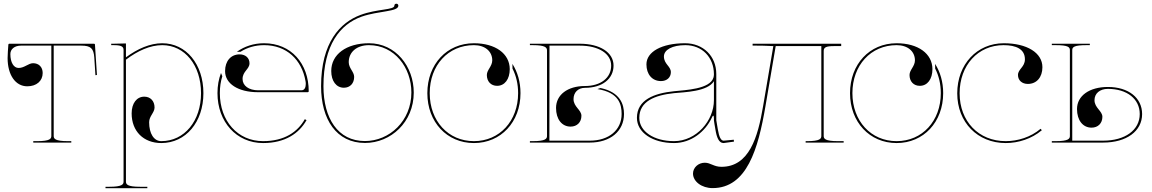

<svg xmlns="http://www.w3.org/2000/svg" viewBox="-20 -750 6058 1010"><path d="M29 -520C26 -520 24 -517.5 24 -515.5C22.5 -492.5 20 -466.5 20 -444.5C20 -355.5 61.5 -296 123.5 -296C172 -296 204.5 -324 204.5 -366C204.5 -397 184.5 -417.5 154 -417.5C129.5 -417.5 108.5 -392.5 78 -392.5C52 -392.5 34.5 -421.5 34.5 -465.5C34.5 -492 57 -510 90.5 -510H250V-35C250 -20.5 243.5 -7.5 175 -7.5H155V0H355V-7.5H337.5C269 -7.5 262.5 -20.5 262.5 -35V-510H407.5C458 -510 472.5 -495 476 -447.5L482 -354.5L490 -355.5L479.5 -515.5C479.5 -519 476 -520 474.5 -520Z M565 -520V-512.5H577.5C616 -512.5 630 -506 630 -487.5V205C630 219.5 623.5 232.5 555 232.5H535V240H755V232.5H717.5C649 232.5 642.5 219.5 642.5 205V-436C704.5 -483 770 -512.5 833.5 -512.5C952 -512.5 1037.5 -406.5 1037.5 -260C1037.5 -113.5 950 -7.5 828.5 -7.5C789.5 -7.5 764.5 -47.5 764.5 -107C764.5 -139 793 -157.5 793 -184.5C793 -218.5 771.5 -241.5 739 -241.5C699 -241.5 672.5 -206.5 672.5 -153.5C672.5 -60 734.5 2.5 828.5 2.5C957.5 2.5 1050 -108 1050 -260C1050 -412 959 -522.5 833.5 -522.5C769 -522.5 703.5 -493.5 642.5 -448.5V-521.5L577.5 -520Z M1369 -522.5C1314.5 -522.5 1265.5 -506 1226 -477.5H1245C1280.5 -500 1323 -512.5 1369 -512.5C1488 -512.5 1567.5 -435.5 1587 -324C1588 -319.5 1588.5 -314.5 1588.5 -309C1588.5 -292.5 1583.5 -275 1566 -275H1338.5C1289 -275 1256 -299 1256 -334.5C1256 -375 1292.5 -386 1292.5 -417C1292.5 -445 1271.5 -464 1240.5 -464C1194.5 -464 1164 -429 1164 -376C1164 -309.5 1233 -265 1337 -265H1599C1601 -265 1604 -266.5 1604 -270C1604 -415 1512 -522.5 1369 -522.5ZM1142.5 -366C1130.5 -334 1124 -300 1124 -260C1124 -109.5 1223.5 2.5 1364 2.5C1480 2.5 1553.5 -48.5 1592.5 -118L1583.5 -123C1546 -56.5 1477 -7.5 1364 -7.5C1230 -7.5 1136.5 -114 1136.5 -260C1136.5 -293 1141 -322 1149.5 -349Z M1921 -522.5C1802 -522.5 1722.5 -464 1722.5 -376.5C1722.5 -323.5 1749 -288.5 1789 -288.5C1821.5 -288.5 1843 -311.5 1843 -345.5C1843 -372.5 1814.5 -391 1814.5 -423C1814.5 -476.5 1857 -512.5 1921 -512.5C2055 -512.5 2144 -394.5 2144 -263.5C2144 -114 2029 -8 1899.5 -8C1757.5 -8 1681.5 -128 1681.5 -296.5C1681.5 -514 1769.5 -622.5 1882.5 -662.5C1971 -693.5 2075.5 -687.5 2075.5 -720C2075.5 -726 2071.5 -730.5 2065 -730.5C2058.5 -730.5 2054.5 -726 2054.5 -720C2054.5 -697 1964 -704 1876.5 -671.5C1770 -632 1669 -527 1669 -296.5C1669 -121.5 1750 2 1900 2C2036 2 2156.5 -107.5 2156.5 -263C2156.5 -399.5 2062 -522.5 1921 -522.5Z M2473 -522.5C2330.5 -522.5 2228 -412 2228 -260C2228 -108 2331 2.5 2473 2.5C2615 2.5 2718 -108 2718 -260C2718 -319 2702.5 -371.5 2675.5 -414L2676 -389C2695 -352 2705.5 -308 2705.5 -260C2705.5 -113.5 2608 -7.5 2473 -7.5C2338 -7.5 2240.5 -113.5 2240.5 -260C2240.5 -406.5 2337.5 -512.5 2473 -512.5C2531 -512.5 2569 -480.5 2569.5 -433C2569.5 -401 2541 -382.5 2541 -355.5C2541 -321.5 2562.5 -298.5 2595 -298.5C2635 -298.5 2661.5 -333.5 2661.5 -386.5C2661 -468 2586 -522.5 2473 -522.5Z M3057.5 -288C3147.5 -288 3207.5 -335 3207.5 -405C3207.5 -474 3136.5 -520 3029.5 -520H2767.5V-512.5H2782.5C2848.5 -512.5 2857.5 -500 2857.5 -484.5V-35C2857.5 -20.5 2851 -7.5 2782.5 -7.5H2767.5V0H3082.5C3190.5 0 3262.5 -60 3262.5 -150.5C3262.5 -200 3243.5 -265 3139 -287L3122.5 -281.5C3236.5 -263.5 3250 -200 3250 -150.5C3250 -66 3183 -10 3082.5 -10H2870L2870.5 -510H3029.5C3129 -510 3195 -468 3195 -405C3195 -340.5 3140 -297.5 3057 -297.5C2966 -297.5 2905 -251.5 2905 -182C2905 -123 2935.5 -84 2981.5 -84C3015.5 -84 3038.5 -107 3038.5 -141C3038.5 -172 2997 -188 2997 -228.5C2997 -264 3021 -288 3057.5 -288Z M3583.5 -522.5C3461.5 -522.5 3380.5 -478 3380.5 -411.5C3380.5 -358.5 3411 -323.5 3457 -323.5C3488 -323.5 3509 -342.5 3509 -370.5C3509 -401.5 3472.5 -412.5 3472.5 -453C3472.5 -488.5 3517.5 -512.5 3585 -512.5C3674 -512.5 3735 -448 3735.5 -360.5V-357.5C3735.5 -352.5 3734.5 -347 3733 -341.5C3714.5 -281 3587 -276.5 3525 -270C3423 -259.5 3330.5 -226 3330.5 -130C3330.5 -53 3412.5 2.5 3525.5 2.5C3615.5 2.5 3690 -57 3724.5 -131C3727.5 -138 3730 -141.5 3732 -141.5C3734 -141.5 3735.5 -137 3735.5 -128V-117C3735.5 -113 3741 -83.5 3743.5 -68C3750 -27.5 3761.5 2.5 3786 2.5H3786.5L3841 -5L3840 -15L3786.5 -10C3772.5 -10.5 3763 -28 3756 -70L3748 -117.5V-360.5C3748 -454.5 3679.5 -522.5 3583.5 -522.5ZM3735.5 -323V-222.5C3735.5 -116.5 3644 -7.5 3525.5 -7.5C3419.5 -7.5 3343 -59 3343 -130C3343 -217.5 3425 -249.5 3526 -260C3581 -265.5 3702 -267.5 3735.5 -323Z M3939 -520V-510H3958C4015 -510 4031 -507.5 4045.5 -507.5H4048L3994 -190.5C3966.5 -27.5 3921 127.5 3775 127.5C3734.5 127.5 3718.5 106 3687.5 106C3653.5 106 3625.5 131.5 3625.5 163C3625.5 205 3671.5 239.5 3728.5 239.5C3909 239.5 3968.5 33 4006.5 -190.5L4060.5 -507.5H4300.5V-35C4300.5 -20.5 4294 -7.5 4225.5 -7.5H4218V0H4418V-7.5H4388C4319.5 -7.5 4313 -20.5 4313 -35V-482.5C4313 -501 4327 -507.5 4365.5 -507.5H4405V-520Z M4696.5 -522.5C4554 -522.5 4451.5 -412 4451.5 -260C4451.5 -108 4554.5 2.5 4696.5 2.5C4838.5 2.5 4941.5 -108 4941.5 -260C4941.5 -319 4926 -371.5 4899 -414L4899.5 -389C4918.5 -352 4929 -308 4929 -260C4929 -113.5 4831.5 -7.5 4696.5 -7.5C4561.5 -7.5 4464 -113.5 4464 -260C4464 -406.5 4561 -512.5 4696.5 -512.5C4754.5 -512.5 4792.5 -480.5 4793 -433C4793 -401 4764.5 -382.5 4764.5 -355.5C4764.5 -321.5 4786 -298.5 4818.5 -298.5C4858.5 -298.5 4885 -333.5 4885 -386.5C4884.5 -468 4809.5 -522.5 4696.5 -522.5Z M5260.5 -522.5C5119.5 -522.5 5015.5 -412 5015.5 -259C5015.5 -106.5 5122.5 2.5 5270.5 2.5C5336.5 2.5 5407 -19.5 5460.5 -65L5454 -72.5C5402.5 -29 5334.5 -7.5 5270.5 -7.5C5128 -7.5 5028 -112 5028 -259C5028 -407 5125 -512.5 5259 -512.5C5325.5 -512.5 5371.5 -491.5 5371.5 -438C5371.5 -397.5 5335 -386.5 5335 -355.5C5335 -327.5 5356 -308.5 5387 -308.5C5433 -308.5 5463.5 -343.5 5463.5 -396.5C5463.5 -472 5382.5 -522.5 5260.5 -522.5Z M5808 -292.5C5710.5 -292.5 5645.5 -246 5645.5 -176.5C5645.5 -117.5 5676 -78.5 5722 -78.5C5756 -78.5 5779 -101.5 5779 -135.5C5779 -166.5 5737.5 -182.5 5737.5 -223C5737.5 -258.5 5765.5 -282.5 5808 -282.5C5908.5 -282.5 5975.5 -229.5 5975.5 -150C5975.5 -66 5898.5 -10 5783 -10H5620.5V-486.5C5620.5 -502 5629.5 -512.5 5695.5 -512.5H5713V-520H5513V-512.5H5533C5599 -512.5 5608 -502 5608 -486.5V-35C5608 -20.5 5601.5 -7.5 5533 -7.5H5513V0H5783C5906 0 5988 -60 5988 -150C5988 -235.5 5916 -292.5 5808 -292.5Z"/></svg>

Font: ZnikomitNo24
Style: Regular
Weight: 500
Designer: gluk
Foundry: gluk
Version: Version 0.55